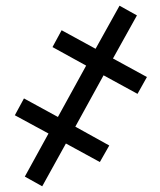

<svg xmlns="http://www.w3.org/2000/svg" viewBox="-20 -651 560 673"><path d="M128 2 67 -32 150 -183 32 -247 64 -306 183 -241 282 -421 164 -486 196 -545 315 -480 399 -631 460 -597 376 -446 495 -381 462 -322 343 -387 244 -207 363 -141 330 -83 211 -148Z"/></svg>

Font: Noto Sans UI SemiCondensed
Style: Italic
Weight: 400
Width: 4
Italic angle: -12°
Designer: Monotype Design Team
Foundry: Monotype Imaging Inc.
Version: Version 1.901